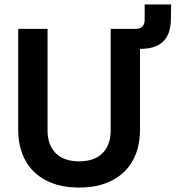

<svg xmlns="http://www.w3.org/2000/svg" viewBox="-20 -830 790 864"><path d="M336 14Q250 14 188.5 -17.5Q127 -49 94.5 -107.5Q62 -166 62 -246V-700H194V-242Q194 -178 230.5 -141Q267 -104 336 -104Q405 -104 441.5 -141Q478 -178 478 -242V-700H610V-246Q610 -166 577.5 -107.5Q545 -49 483.5 -17.5Q422 14 336 14ZM582 -610V-700H591Q611 -700 621 -710.5Q631 -721 631 -742V-810H750L749 -742Q748 -675 713.5 -642.5Q679 -610 611 -610Z"/></svg>

Font: Space Grotesk Light
Style: Bold
Weight: 700
Version: Version 2.000